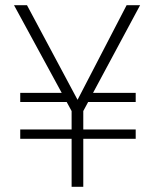

<svg xmlns="http://www.w3.org/2000/svg" viewBox="-20 -720 596 740"><path d="M58 -185V-221H503V-185ZM260 -327H58V-362H247ZM301 -327 314 -362H503V-327ZM256 0V-292L34 -700H84L286 -322H272L468 -700H520L301 -292V0Z"/></svg>

Font: DM Sans 18pt ExtraLight
Style: Regular
Weight: 250
Designer: Colophon Foundry, Jonny Pinhorn
Foundry: Colophon Foundry
Version: Version 4.004;gftools[0.9.30]